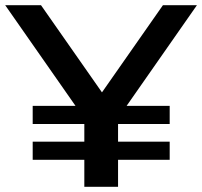

<svg xmlns="http://www.w3.org/2000/svg" viewBox="-29 -720 779 740"><path d="M459 -312 730 -700H599L364 -364L129 -700H-9L262 -312H97V-242H296V-174H97V-104H296V0H426V-104H625V-174H426V-242H625V-312Z"/></svg>

Font: Talent
Style: Bold
Weight: 600
Designer: Mike Powis
Version: Version 1.001;hotconv 1.0.109;makeotfexe 2.5.65596